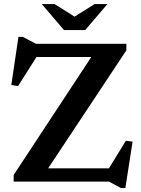

<svg xmlns="http://www.w3.org/2000/svg" viewBox="-20 -891 694 942"><path d="M600 -676V-644L199.5 -40L149 -65H514.5L597.5 -200.5L630.5 -196L595 31.5H573.5L514.5 0H47V-32.5L444.5 -636.5L504.5 -611.5H159L68.5 -468.5L35.5 -474L70.5 -710H92L156.5 -676ZM357.5 -802H334.5L444 -871H507L398 -743.5H294L185 -871H248Z"/></svg>

Font: Newsreader 16pt 16pt SemiBold
Style: Regular
Weight: 600
Version: Version 1.003